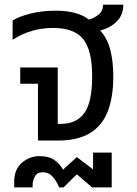

<svg xmlns="http://www.w3.org/2000/svg" viewBox="-20 -604 587 825"><path d="M143.1 0V-244.1H66.9V-314H228V-71.8H241.2Q309.1 -71.8 342.5 -118.4Q376 -165 376 -275.9Q376 -387.2 337.9 -435.5Q299.8 -483.9 208 -483.9Q161.1 -483.9 117.7 -471.4Q74.2 -459 34.2 -433.1V-516.1Q64 -534.2 113 -546.1Q162.1 -558.1 219.2 -558.1Q313 -558.1 361.8 -520Q384.8 -525.9 403.8 -541.5Q422.9 -557.1 422.9 -584H509.8Q509.8 -539.1 481 -511Q452.1 -482.9 410.2 -473.1Q440.9 -439.9 453.9 -389.9Q466.8 -339.8 466.8 -274.9Q466.8 -188 443.4 -126.5Q419.9 -64.9 367.4 -32.5Q314.9 0 227.1 0ZM41 201.2V176.8Q41 124 74 95.5Q106.9 66.9 149.9 66.9Q190.9 66.9 214.4 84Q237.8 101.1 251 125L310.1 70.8L379.9 124V51.8H460V201.2H376L310.1 145L252.9 201.2H233.9Q223.1 173.8 206.1 155Q189 136.2 164.1 136.2Q139.2 136.2 129.6 154.5Q120.1 172.9 120.1 191.9V201.2Z"/></svg>

Font: Kurinto Seri
Style: Regular
Weight: 400
Designer: Kurinto was developed by Clint Goss from a range of fonts that are compatible with the SIL Open Font License Version 1.1
Foundry: Clinton F. Goss
Version: Version 2.196; July 25, 2020